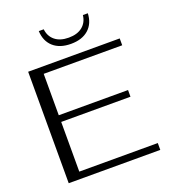

<svg xmlns="http://www.w3.org/2000/svg" viewBox="-160 -1018 999 1133"><g transform="rotate(-20 339.5 -452.0)"><path d="M75 -700H650V-657H157V-397H592V-355H157V-43H650V0H75ZM216 -904H247Q252 -859 284 -833Q316 -807 370 -807Q424 -807 456 -833Q488 -859 493 -904H524Q521 -840 480.5 -804Q440 -768 370 -768Q300 -768 259.5 -804Q219 -840 216 -904Z"/></g></svg>

Font: Fahkwang Light
Style: Regular
Weight: 300
Version: Version 1.000; ttfautohint (v1.6)